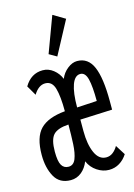

<svg xmlns="http://www.w3.org/2000/svg" viewBox="-108 -740 566 809"><g transform="rotate(-15 175.0 -335.5)"><path d="M99 11Q50 11 28.5 -28Q7 -67 7 -123Q7 -200 40.5 -234.5Q74 -269 149 -276Q149 -341 139 -376Q129 -411 99 -411Q70 -411 48 -375L23 -418Q52 -467 103 -467Q128 -467 149 -450.5Q170 -434 180 -409Q190 -434 211 -450.5Q232 -467 253 -467Q301 -467 322 -418Q343 -369 343 -268V-231L203 -225V-175Q203 -117 219.5 -80Q236 -43 268 -43Q284 -43 297 -53Q310 -63 319 -79L346 -36Q332 -14 311.5 -1.5Q291 11 266 11Q239 11 214 -5.5Q189 -22 177 -50Q166 -22 145.5 -5.5Q125 11 99 11ZM203 -278 290 -283Q290 -346 282 -378.5Q274 -411 252 -411Q228 -411 215.5 -376.5Q203 -342 203 -278ZM104 -46Q126 -46 135.5 -70Q145 -94 147 -133Q149 -172 149 -218Q101 -215 82.5 -195Q64 -175 64 -122Q64 -80 74 -63Q84 -46 104 -46ZM178 -507 145 -526 203 -682 255 -651Z"/></g></svg>

Font: Inconsolata ExtraCondensed
Style: Regular
Weight: 400
Width: 2
Monospace: yes
Designer: Raph Levien, Cyreal, Brenton Simpson
Foundry: Raph Levien, Cyreal, Google
Version: Version 3.001; ttfautohint (v1.8.2.53-6de2)